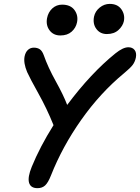

<svg xmlns="http://www.w3.org/2000/svg" viewBox="-20 -1003 723 992"><path d="M532.2 -827.1Q497.6 -827.1 478 -853.3Q458.5 -879.4 465.8 -917Q471.7 -944.8 495.1 -963.9Q518.6 -982.9 546.9 -982.9Q586.9 -982.9 606.7 -955.6Q626.5 -928.2 620.1 -894Q614.7 -868.7 592 -847.9Q569.3 -827.1 532.2 -827.1ZM223.1 -909.2Q229 -939.9 250.2 -959.5Q271.5 -979 300.8 -979Q344.7 -979 365 -950.9Q385.3 -922.9 377.9 -887.2Q372.1 -858.9 350.1 -839.4Q328.1 -819.8 292 -819.8Q255.9 -819.8 236.1 -846.2Q216.3 -872.6 223.1 -909.2ZM173.8 -30.8Q138.2 -30.8 130.1 -59.1Q122.1 -87.4 144 -141.1Q186 -244.1 256.8 -356.9L255.9 -357.9Q221.7 -442.9 178.2 -520.5Q134.8 -598.1 120.1 -630.9Q100.6 -677.7 106.9 -710.9Q111.3 -732.9 124 -744.9Q136.7 -756.8 154.8 -756.8Q173.3 -756.8 185.8 -748.3Q198.2 -739.7 206.1 -717.8Q228 -655.3 267.8 -583.7Q307.6 -512.2 327.1 -460.9Q449.7 -625 576.2 -727.1Q615.7 -758.8 643.1 -758.8Q664.6 -758.8 675.5 -744.6Q686.5 -730.5 682.1 -706.1Q677.7 -684.1 665.8 -668Q653.8 -651.9 620.1 -624Q498 -522.9 400.1 -384.3Q302.2 -245.6 243.2 -96.2Q228.5 -59.1 213.1 -44.9Q197.8 -30.8 173.8 -30.8Z"/></svg>

Font: Shantell Sans Bouncy
Style: Italic
Weight: 500
Italic angle: -11.31°
Designer: Stephen Nixon, Anya Danilova, Shantell Martin
Foundry: Arrow Type
Version: Version 1.006;[9816181b4]